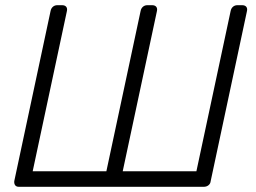

<svg xmlns="http://www.w3.org/2000/svg" viewBox="-20 -720 985 740"><path d="M53 0Q43 0 38.5 -6Q34 -12 35 -22L175 -678Q177 -688 184 -694Q191 -700 201 -700H219Q230 -700 235 -694Q240 -688 238 -678L106 -60H390L522 -678Q524 -688 531 -694Q538 -700 548 -700H566Q577 -700 582 -694Q587 -688 585 -678L453 -60H737L869 -678Q871 -688 878 -694Q885 -700 895 -700H913Q924 -700 929 -694Q934 -688 932 -678L792 -22Q791 -12 783.5 -6Q776 0 765 0Z"/></svg>

Font: Rubik Light Light
Style: Italic
Weight: 300
Italic angle: -12°
Version: Version 2.104